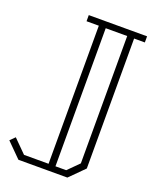

<svg xmlns="http://www.w3.org/2000/svg" viewBox="-345 -898 946 1176"><g transform="rotate(20 127.5 -310.0)"><path d="M405 -760H335V87L242 180H-77L-170 87L-139 56L-55 140H105V-760H25V-800H405ZM290 -760H150V140H220L290 70Z"/></g></svg>

Font: Kumar One Outline
Style: Regular
Weight: 400
Designer: Parimal Parmar
Foundry: Indian Type Foundry
Version: Version 1.000;PS 1.000;hotconv 1.0.88;makeotf.lib2.5.647800